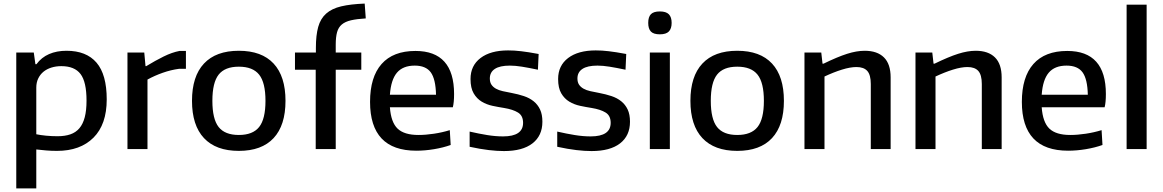

<svg xmlns="http://www.w3.org/2000/svg" viewBox="-20 -834 6507 1074"><path d="M71 -540H169L178 -475H184Q212 -513 254.5 -531.5Q297 -550 352 -550Q463 -550 520 -483.5Q577 -417 577 -278Q577 -138 503 -64Q429 10 299 10Q267 10 237.5 7.5Q208 5 183 2V220H71ZM302 -72Q343 -72 373.5 -82.5Q404 -93 424 -116.5Q444 -140 454 -178Q464 -216 464 -271Q464 -376 430.5 -420Q397 -464 323 -464Q293 -464 267.5 -456Q242 -448 223.5 -433Q205 -418 194 -395.5Q183 -373 183 -344V-83Q207 -78 238 -75Q269 -72 302 -72Z M693 -540H787L794 -464H798Q849 -495 895.5 -518Q942 -541 984 -549H1020V-449H981Q936 -443 890.5 -427Q845 -411 805 -389V0H693Z M1316 10Q1188 10 1121 -61.5Q1054 -133 1054 -270Q1054 -407 1121 -478.5Q1188 -550 1316 -550Q1444 -550 1510.5 -478.5Q1577 -407 1577 -270Q1577 -133 1510.5 -61.5Q1444 10 1316 10ZM1316 -79Q1394 -79 1429.5 -123.5Q1465 -168 1465 -270Q1465 -372 1429.5 -416.5Q1394 -461 1316 -461Q1238 -461 1203 -416.5Q1168 -372 1168 -270Q1168 -168 1203 -123.5Q1238 -79 1316 -79Z M1746 -444H1630V-540H1747V-566Q1747 -637 1760 -683.5Q1773 -730 1804.5 -758Q1836 -786 1888.5 -798.5Q1941 -811 2020 -814L2026 -731Q1976 -728 1943.5 -720.5Q1911 -713 1892 -697Q1873 -681 1865.5 -654Q1858 -627 1858 -584V-540H2001V-444H1858V0H1746Z M2309 9Q2179 9 2114.5 -59.5Q2050 -128 2050 -264Q2050 -403 2114.5 -476Q2179 -549 2304 -549Q2520 -549 2520 -308Q2520 -261 2513 -234H2161Q2167 -150 2204 -114.5Q2241 -79 2321 -79Q2361 -79 2407.5 -86Q2454 -93 2496 -106L2501 -23Q2459 -8 2408 0.5Q2357 9 2309 9ZM2300 -467Q2234 -467 2200.5 -427.5Q2167 -388 2161 -304H2419Q2417 -392 2389.5 -429.5Q2362 -467 2300 -467Z M2799 11Q2761 11 2714 5.5Q2667 0 2607 -13V-98Q2659 -86 2705.5 -78.5Q2752 -71 2794 -71Q2906 -71 2906 -147Q2906 -187 2877.5 -204.5Q2849 -222 2800 -230Q2768 -235 2735 -242Q2702 -249 2674.5 -265.5Q2647 -282 2629.5 -312Q2612 -342 2612 -392Q2612 -467 2668 -509.5Q2724 -552 2822 -552Q2840 -552 2857.5 -551Q2875 -550 2895 -547.5Q2915 -545 2938.5 -541.5Q2962 -538 2993 -532L2989 -444Q2937 -455 2899.5 -461Q2862 -467 2832 -467Q2776 -467 2748 -448.5Q2720 -430 2720 -395Q2720 -374 2729 -360.5Q2738 -347 2754 -338Q2770 -329 2792.5 -324Q2815 -319 2842 -314Q2879 -307 2910.5 -296.5Q2942 -286 2965 -267.5Q2988 -249 3001 -221.5Q3014 -194 3014 -153Q3014 -75 2958.5 -32Q2903 11 2799 11Z M3289 11Q3251 11 3204 5.5Q3157 0 3097 -13V-98Q3149 -86 3195.5 -78.5Q3242 -71 3284 -71Q3396 -71 3396 -147Q3396 -187 3367.5 -204.5Q3339 -222 3290 -230Q3258 -235 3225 -242Q3192 -249 3164.5 -265.5Q3137 -282 3119.5 -312Q3102 -342 3102 -392Q3102 -467 3158 -509.5Q3214 -552 3312 -552Q3330 -552 3347.5 -551Q3365 -550 3385 -547.5Q3405 -545 3428.5 -541.5Q3452 -538 3483 -532L3479 -444Q3427 -455 3389.5 -461Q3352 -467 3322 -467Q3266 -467 3238 -448.5Q3210 -430 3210 -395Q3210 -374 3219 -360.5Q3228 -347 3244 -338Q3260 -329 3282.5 -324Q3305 -319 3332 -314Q3369 -307 3400.5 -296.5Q3432 -286 3455 -267.5Q3478 -249 3491 -221.5Q3504 -194 3504 -153Q3504 -75 3448.5 -32Q3393 11 3289 11Z M3671 -642Q3636 -642 3621 -657.5Q3606 -673 3606 -706Q3606 -739 3621 -754.5Q3636 -770 3671 -770Q3706 -770 3721.5 -754Q3737 -738 3737 -706Q3737 -674 3721.5 -658Q3706 -642 3671 -642ZM3615 -540H3727V0H3615Z M4104 10Q3976 10 3909 -61.5Q3842 -133 3842 -270Q3842 -407 3909 -478.5Q3976 -550 4104 -550Q4232 -550 4298.5 -478.5Q4365 -407 4365 -270Q4365 -133 4298.5 -61.5Q4232 10 4104 10ZM4104 -79Q4182 -79 4217.5 -123.5Q4253 -168 4253 -270Q4253 -372 4217.5 -416.5Q4182 -461 4104 -461Q4026 -461 3991 -416.5Q3956 -372 3956 -270Q3956 -168 3991 -123.5Q4026 -79 4104 -79Z M4480 -540H4574L4581 -478H4587Q4665 -516 4718.5 -533Q4772 -550 4817 -550Q4887 -550 4924.5 -513Q4962 -476 4962 -401V0H4851V-364Q4851 -415 4831.5 -437Q4812 -459 4771 -459Q4736 -459 4689.5 -444.5Q4643 -430 4592 -406V0H4480Z M5101 -540H5195L5202 -478H5208Q5286 -516 5339.5 -533Q5393 -550 5438 -550Q5508 -550 5545.5 -513Q5583 -476 5583 -401V0H5472V-364Q5472 -415 5452.5 -437Q5433 -459 5392 -459Q5357 -459 5310.5 -444.5Q5264 -430 5213 -406V0H5101Z M5955 9Q5825 9 5760.5 -59.5Q5696 -128 5696 -264Q5696 -403 5760.5 -476Q5825 -549 5950 -549Q6166 -549 6166 -308Q6166 -261 6159 -234H5807Q5813 -150 5850 -114.5Q5887 -79 5967 -79Q6007 -79 6053.5 -86Q6100 -93 6142 -106L6147 -23Q6105 -8 6054 0.5Q6003 9 5955 9ZM5946 -467Q5880 -467 5846.5 -427.5Q5813 -388 5807 -304H6065Q6063 -392 6035.5 -429.5Q6008 -467 5946 -467Z M6282 -808H6394V0H6282Z"/></svg>

Font: Encode Sans Normal
Style: Medium
Weight: 500
Designer: Pablo Impallari, Andres Torresi
Foundry: Pablo Impallari, Andres Torresi
Version: Version 1.000; ttfautohint (v1.00) -l 8 -r 50 -G 200 -x 14 -